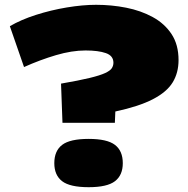

<svg xmlns="http://www.w3.org/2000/svg" viewBox="-20 -770 783 799"><path d="M240 -259 234 -422Q309 -435 352.5 -445.5Q396 -456 417.5 -466Q439 -476 445.5 -486.5Q452 -497 452 -509Q452 -538 420.5 -549Q389 -560 336 -560Q279 -560 213 -540.5Q147 -521 80 -491L21 -661Q67 -688 129.5 -708Q192 -728 258 -739Q324 -750 380 -750Q444 -750 505 -738Q566 -726 615.5 -699Q665 -672 694 -628Q723 -584 723 -520Q723 -467 698.5 -427Q674 -387 616 -357Q558 -327 460 -306L458 -259ZM206 -91Q206 -142 238.5 -167Q271 -192 349 -192Q426 -192 458.5 -167Q491 -142 491 -91Q491 -41 458.5 -16Q426 9 349 9Q271 9 238.5 -16Q206 -41 206 -91Z"/></svg>

Font: Georama Extra Expanded ExtraBold
Style: Regular
Weight: 800
Width: 8
Designer: Jean-Baptiste Levee
Foundry: Production Type
Version: Version 1.000